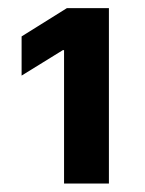

<svg xmlns="http://www.w3.org/2000/svg" viewBox="-20 -797 351 464"><path d="M134.8 -675.8H131.8L32.2 -614.3V-709L141.6 -777.3H243.2V-353.5H134.8Z"/></svg>

Font: Pretendard JP ExtraBold
Style: Regular
Weight: 800
Designer: Base glyphs from Inter by Rasmus Andersson; Hangeul glyphs from Noto Sans CJK(Source Han Sans) by Jang Soo-young and Kan
Foundry: Kil Hyung-jin
Version: Version 1.309